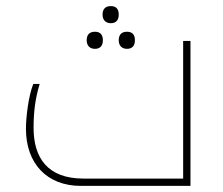

<svg xmlns="http://www.w3.org/2000/svg" viewBox="-20 -609 729 629"><path d="M343 -533C359 -533 369 -542 369 -561C369 -580 360 -589 343 -589C324 -589 316 -578 316 -561C316 -545 325 -533 343 -533ZM291 -449C307 -449 317 -458 317 -477C317 -496 308 -505 291 -505C272 -505 264 -494 264 -477C264 -461 273 -449 291 -449ZM396 -449C412 -449 422 -458 422 -477C422 -496 413 -505 396 -505C377 -505 369 -494 369 -477C369 -461 378 -449 396 -449ZM245 0H604V-475H580V-24H253C136 -24 90 -92 90 -190C90 -245 96 -288 110 -334H89C73 -294 65 -224 65 -187C65 -74 133 0 245 0Z"/></svg>

Font: Noto Kufi Arabic Thin
Style: Regular
Weight: 100
Designer: Monotype Design Team, David Williams, Khaled Hosny
Foundry: Google LLC
Version: Version 2.109